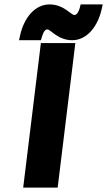

<svg xmlns="http://www.w3.org/2000/svg" viewBox="-20 -849 485 869"><path d="M241 0 321 -654H165L85 0ZM440 -807 445 -829H345L341 -813C332 -783 321 -781 317 -781C301 -781 269 -829 204 -829C139 -829 89 -770 71 -689L66 -667H165L170 -683C179 -713 189 -716 194 -716C209 -716 242 -667 307 -667C372 -667 422 -727 440 -807Z"/></svg>

Font: Falling Sky
Style: ExBdObl
Weight: 400
Designer: Paul D. Hunt
Foundry: Adobe Systems Incorporated
Version: Version 1.02